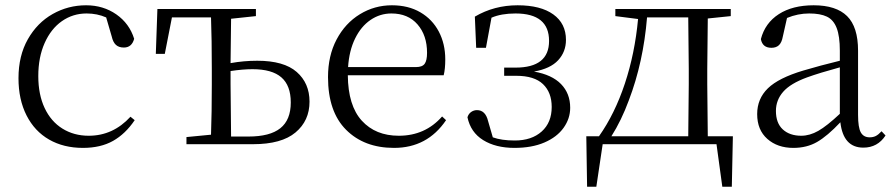

<svg xmlns="http://www.w3.org/2000/svg" viewBox="-20 -546 3385 727"><path d="M50 -250Q50 -335 85.5 -397.5Q121 -460 179.5 -493Q238 -526 306 -526Q371 -526 420.5 -491.5Q470 -457 488 -399Q479 -366 449 -366Q430 -366 419 -376Q408 -386 403 -408L382 -480Q348 -495 308 -495Q256 -495 214.5 -466Q173 -437 149 -383Q125 -329 125 -258Q125 -188 149 -137Q173 -86 216.5 -59Q260 -32 316 -32Q408 -32 474 -104L490 -91Q455 -39 408 -12.5Q361 14 294 14Q221 14 166 -17.5Q111 -49 80.5 -109Q50 -169 50 -250Z M782 -227V-285Q782 -396 779 -480H631L604 -342H570L576 -512H949V-485L855 -475L853 -307Q903 -316 954 -316Q1055 -316 1103.5 -273.5Q1152 -231 1152 -161Q1152 -89 1099 -44.5Q1046 0 938 0H686V-27L779 -36Q782 -119 782 -227ZM855 -29H921Q1002 -29 1041.5 -60.5Q1081 -92 1081 -158Q1081 -222 1045.5 -253Q1010 -284 936 -284Q900 -284 853 -277V-227Z M1222 -254Q1222 -335 1254.5 -396.5Q1287 -458 1342.5 -492Q1398 -526 1464 -526Q1526 -526 1571.5 -499.5Q1617 -473 1641.5 -426.5Q1666 -380 1666 -321Q1666 -285 1660 -261H1297Q1298 -146 1350 -89Q1402 -32 1490 -32Q1590 -32 1654 -105L1669 -91Q1598 14 1472 14Q1359 14 1290.5 -54.5Q1222 -123 1222 -254ZM1597 -346Q1597 -412 1561 -453.5Q1525 -495 1462 -495Q1419 -495 1383 -470.5Q1347 -446 1324.5 -400Q1302 -354 1298 -292H1555Q1579 -292 1588 -304.5Q1597 -317 1597 -346Z M1750 -102Q1754 -115 1764 -122Q1774 -129 1786 -129Q1818 -129 1828 -88L1846 -26Q1879 -14 1929 -14Q1993 -14 2031 -48Q2069 -82 2069 -141Q2069 -196 2036 -227.5Q2003 -259 1935 -259H1889V-290H1932Q2059 -290 2059 -391Q2059 -495 1932 -495Q1878 -495 1841 -479L1820 -365H1783L1778 -483Q1851 -526 1940 -526Q2027 -526 2075 -491.5Q2123 -457 2123 -395Q2123 -350 2093.5 -318Q2064 -286 2002 -275Q2070 -263 2104.5 -227.5Q2139 -192 2139 -138Q2139 -97 2114 -62Q2089 -27 2041.5 -6.5Q1994 14 1928 14Q1857 14 1809.5 -15.5Q1762 -45 1750 -102Z M2747 -512V-485L2660 -476L2658 -285V-227L2660 -30H2755L2751 161H2715L2693 0H2262L2238 161H2203L2200 -30H2248Q2308 -115 2346 -229.5Q2384 -344 2396 -474L2310 -485V-512ZM2588 -285 2586 -480H2430Q2416 -310 2361 -166Q2333 -90 2295 -30H2586L2588 -227Z M3162 -83Q3113 -31 3074 -8.5Q3035 14 2984 14Q2924 14 2885.5 -20Q2847 -54 2847 -114Q2847 -172 2887.5 -211.5Q2928 -251 3022 -279Q3086 -298 3160 -316V-354Q3160 -409 3148 -440Q3136 -471 3111 -483Q3086 -495 3044 -495Q3001 -495 2960 -478L2944 -407Q2940 -385 2929.5 -375Q2919 -365 2901 -365Q2867 -365 2861 -398Q2877 -459 2929 -492.5Q2981 -526 3061 -526Q3146 -526 3187.5 -485Q3229 -444 3229 -354V-111Q3229 -63 3239.5 -44.5Q3250 -26 3273 -26Q3286 -26 3296 -31Q3306 -36 3318 -49L3333 -33Q3303 13 3249 13Q3173 13 3162 -83ZM3036 -253Q2973 -230 2945.5 -198.5Q2918 -167 2918 -126Q2918 -80 2944 -56Q2970 -32 3014 -32Q3046 -32 3078.5 -50.5Q3111 -69 3160 -115V-291Q3083 -270 3036 -253Z"/></svg>

Font: GL-CurulMinamoto Light
Style: Regular
Weight: 300
Designer: Eunice (kana); Ryoko NISHIZUKA 西塚涼子 (ideographs); Frank Grießhammer (Latin, Greek & Cyrillic); Wenlong ZHANG
Foundry: Gutenberg Labo; Adobe
Version: Version 1.002